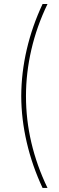

<svg xmlns="http://www.w3.org/2000/svg" viewBox="-20 -785 293 949"><path d="M85 -310.1Q85.4 -425.3 112.3 -540.8Q139.2 -656.2 190.4 -765.1H214.8Q161.6 -654.8 135 -539.6Q108.4 -424.3 108.4 -310.1Q108.4 -77.1 214.8 144H190.4Q139.2 34.7 112.3 -80.8Q85.4 -196.3 85 -310.1Z"/></svg>

Font: Inter Display Thin
Style: Regular
Weight: 100
Designer: Rasmus Andersson
Foundry: rsms
Version: Version 4.000;git-a52131595